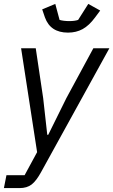

<svg xmlns="http://www.w3.org/2000/svg" viewBox="-40 -763 580 983"><path d="M308 -596Q218 -596 190 -674L176 -715L243 -743L265 -661Q286 -655 315 -655Q342 -655 360 -661L412 -743L473 -709L447 -674Q416 -632 383 -614Q350 -596 308 -596ZM300 -261 438 -516H520L171 117Q146 163 122 181.5Q98 200 60 200H-20L-7 134H86L150 16L68 -516H143L181 -261L202 -73H207Z"/></svg>

Font: Aneliza
Style: Italic
Weight: 400
Italic angle: -11.31°
Designer: Mike Abbink, Paul van der Laan, Pieter van Rosmalen
Foundry: Bold Monday
Version: Version 3.0